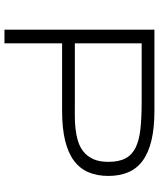

<svg xmlns="http://www.w3.org/2000/svg" viewBox="54 -765 711 859"><g transform="rotate(90 409.5 -335.5)"><path d="M767.1 -464.8Q767.1 -414.6 750.7 -376Q734.4 -337.4 699.2 -311Q664.1 -284.7 608.6 -271.2Q553.2 -257.8 475.1 -257.8H173.8V0H112.8V-670.9H475.1Q553.2 -670.9 608.6 -657.5Q664.1 -644 699.2 -618.2Q734.4 -592.3 750.7 -553.7Q767.1 -515.1 767.1 -464.8ZM704.1 -464.8Q704.1 -512.7 688.2 -542Q672.4 -571.3 639.4 -587.2Q606.4 -603 555.9 -608.4Q505.4 -613.8 436 -613.8H173.8V-314.9H436Q462.9 -314.9 493.4 -314.7Q523.9 -314.5 553.7 -317.6Q583.5 -320.8 610.6 -328.9Q637.7 -336.9 658.4 -353.5Q679.2 -370.1 691.7 -397Q704.1 -423.8 704.1 -464.8Z"/></g></svg>

Font: Syncopate
Style: Regular
Weight: 300
Width: 7
Designer: Astigmatic (AOETI)
Foundry: Astigmatic (AOETI)
Version: Version 001.000